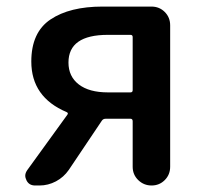

<svg xmlns="http://www.w3.org/2000/svg" viewBox="-20 -570 629 590"><path d="M380.9 -286.1Q387.7 -286.1 387.7 -293V-456.1Q387.7 -462.9 380.9 -462.9H311.5Q190.4 -462.9 190.4 -377.9Q190.4 -335 222.2 -310.5Q253.9 -286.1 311.5 -286.1ZM294.9 -549.8H445.3Q469.7 -549.8 486.3 -533.2Q502.9 -516.6 502.9 -492.2V-57.6Q502.9 -33.2 486.3 -16.6Q469.7 0 445.8 0Q421.9 0 404.8 -16.6Q387.7 -33.2 387.7 -57.6V-197.3Q387.7 -205.1 380.9 -205.1H304.7Q296.9 -205.1 293 -199.2L191.4 -47.9Q175.8 -25.4 151.9 -12.7Q127.9 0 101.6 0H87.9Q69.3 0 61.5 -15.6Q57.6 -23.4 57.6 -30.3Q57.6 -38.1 63.5 -46.9L186.5 -216.8Q191.4 -222.7 184.6 -225.6Q76.2 -271.5 76.2 -380.9Q76.2 -470.7 135.3 -510.3Q194.3 -549.8 294.9 -549.8Z"/></svg>

Font: Gen Jyuu Gothic P Medium
Style: Regular
Weight: 500
Designer: [Source Han Sans]
Ryoko NISHIZUKA  (kana & ideographs); Paul D. Hunt (Latin, Greek & Cyrillic); Wenlong ZHANG  (bopomofo
Version: Version 1.002.20150607